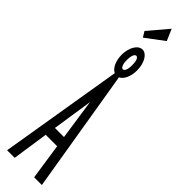

<svg xmlns="http://www.w3.org/2000/svg" viewBox="-332 -939 914 914"><g transform="rotate(45 125.0 -481.5)"><path d="M86 -836 178 -905 153 -963 69 -864ZM190 0H242L139 -622C162 -632 177 -667 177 -706C177 -756 154 -795 125 -795C95 -795 72 -755 72 -707C72 -667 88 -632 111 -622L8 0H59L86 -182H163ZM125 -662C114 -662 107 -682 107 -707C107 -734 114 -753 125 -753C137 -753 143 -734 143 -707C143 -682 137 -662 125 -662ZM125 -441 155 -236H94Z"/></g></svg>

Font: Inconsolata UltraCondensed Thin
Style: Regular
Weight: 100
Width: 1
Monospace: yes
Designer: Raph Levien, Cyreal, Brenton Simpson
Foundry: Raph Levien, Cyreal, Google
Version: Version 3.100